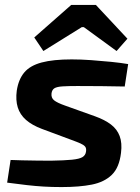

<svg xmlns="http://www.w3.org/2000/svg" viewBox="-20 -748 567 779"><path d="M271 -507Q308 -507 350 -504Q392 -501 431.5 -497Q471 -493 500 -488L486 -397Q438 -398 390.5 -398.5Q343 -399 294 -399Q256 -399 233.5 -397.5Q211 -396 201 -390Q191 -384 189 -369Q187 -351 199.5 -341Q212 -331 243 -320L366 -276Q405 -262 430 -243Q455 -224 465.5 -196Q476 -168 471 -128Q464 -68 433.5 -38.5Q403 -9 352.5 1Q302 11 230 11Q191 11 157.5 9Q124 7 89 3Q54 -1 9 -7L23 -99Q41 -98 68.5 -97.5Q96 -97 126.5 -96.5Q157 -96 185 -96Q242 -97 272 -100Q302 -103 314.5 -110.5Q327 -118 329 -133Q331 -146 325.5 -153Q320 -160 306.5 -166Q293 -172 271 -180L150 -225Q110 -240 85.5 -261.5Q61 -283 52 -312.5Q43 -342 48 -380Q55 -426 78.5 -454Q102 -482 149 -494.5Q196 -507 271 -507ZM369 -728 497 -591 453 -541 320 -638H312L156 -541L119 -596L269 -728Z"/></svg>

Font: Exo 2
Style: Bold Italic
Weight: 700
Italic angle: -8°
Designer: Natanael Gama
Foundry: Natanael Gama
Version: Version 2.010